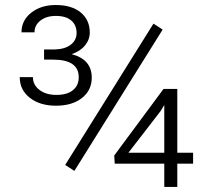

<svg xmlns="http://www.w3.org/2000/svg" viewBox="-20 -735 816 755"><path d="M272.5 -63 236.3 -86.4 583.5 -642.1 619.6 -618.7ZM677.2 -134.3H739.3V-91.3H677.2V0H626V-91.3H431.2L429.2 -123.5L623 -385.3H677.2ZM484.9 -134.3H626V-321.8L610.8 -297.4ZM153.3 -540.5H195.3Q234.9 -541.5 258.1 -559.1Q281.2 -576.7 281.2 -606Q281.2 -636.2 260.3 -654.3Q239.3 -672.4 199.7 -672.4Q162.6 -672.4 139.2 -654.3Q115.7 -636.2 115.7 -607.9H64.5Q64.5 -654.8 102.8 -685.1Q141.1 -715.3 199.2 -715.3Q261.7 -715.3 297.4 -686Q333 -656.7 333 -606.9Q333 -579.6 314.5 -556.6Q295.9 -533.7 261.7 -522Q340.8 -501.5 340.8 -429.7Q340.8 -379.9 302.2 -349.6Q263.7 -319.3 200.2 -319.3Q137.2 -319.3 97.4 -350.3Q57.6 -381.3 57.6 -431.6H109.4Q109.4 -401.4 135 -381.6Q160.6 -361.8 201.7 -361.8Q244.1 -361.8 266.8 -380.4Q289.6 -398.9 289.6 -431.2Q289.6 -500.5 189 -500.5H153.3Z"/></svg>

Font: RobotoDraft Light
Style: Regular
Weight: 300
Version: Version 2.001151; 2014